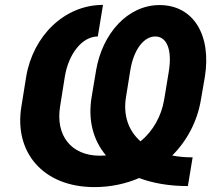

<svg xmlns="http://www.w3.org/2000/svg" viewBox="-20 -758 897 788"><path d="M751.1 5.7 770.6 -112.2C740.1 -112.2 712.4 -114.7 686.8 -119.7C748.2 -181.1 790.1 -260.7 804.7 -349.4L820.7 -441.8C848.7 -614.7 773.4 -737.2 634.9 -737.2C504.3 -737.2 399.9 -620.7 374.3 -468.8L356.2 -360.8C340.2 -265.3 362.2 -182.5 415.1 -120C407 -119.3 398.4 -119 389.9 -119C269.9 -119 207.7 -204.2 226.6 -321L246.4 -445.3C262.1 -538 317.5 -608.3 381.4 -608.3L402.7 -737.9C243.6 -737.9 115.8 -609.7 87.7 -444.6L67.8 -321C36.9 -134.2 155.5 9.9 367.9 9.9C433.9 9.9 495.7 -3.6 551.1 -27.3C607.6 -6 675.1 5.7 751.1 5.7ZM497.2 -360.1 514.9 -470.2C528.8 -554.7 570.3 -608.3 617.2 -608.3C664.4 -608.3 688.2 -554 672.2 -460.9L653.8 -349.4C642.4 -280.2 607.2 -219.5 556.8 -177.9C505.7 -222.7 485.1 -286.9 497.2 -360.1Z"/></svg>

Font: Magic Ui Pro
Style: Bold Italic
Weight: 700
Italic angle: -9.39999°
Designer: Stefan Endress, Andreas Faust
Version: Version 1.000;FEAKit 1.0